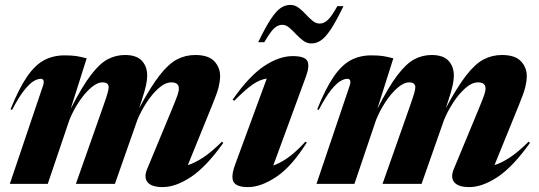

<svg xmlns="http://www.w3.org/2000/svg" viewBox="-20 -749 2194 782"><path d="M889.5 -167Q820 -69.5 757.8 -28.2Q695.5 13 642.5 13Q597 13 581 -7Q565 -27 579.5 -61L679.5 -302Q697 -344.5 702.8 -361.2Q708.5 -378 708.5 -388.5Q708.5 -413.5 678 -413.5Q652.5 -413.5 625.5 -389.2Q598.5 -365 575.8 -329.5Q553 -294 539.5 -260.5L448 0H289L399.5 -313.5Q413.5 -353.5 418 -369.2Q422.5 -385 422.5 -393.5Q422.5 -413.5 397.5 -413.5Q375.5 -413.5 349.5 -390.8Q323.5 -368 300.5 -332.8Q277.5 -297.5 262.5 -260L174.5 0H20L155 -399.5Q159.5 -412 157.5 -420Q155.5 -428 145.5 -428Q133.5 -428 117.5 -418.8Q101.5 -409.5 79.5 -382.5Q57.5 -355.5 29 -301L23 -304Q57 -388.5 89.8 -436.2Q122.5 -484 159.5 -503.8Q196.5 -523.5 243 -523.5Q271.5 -523.5 289.8 -520.8Q308 -518 333 -511.5L268 -306Q314 -396 350 -443.2Q386 -490.5 419 -507.8Q452 -525 489 -525Q536 -525 557.8 -501.5Q579.5 -478 579.5 -441.5Q579.5 -424.5 575 -403Q570.5 -381.5 557.5 -341L546.5 -308Q593.5 -395.5 630.2 -442.5Q667 -489.5 701.2 -507.2Q735.5 -525 775.5 -525Q828.5 -525 852.5 -499.8Q876.5 -474.5 876.5 -439Q876.5 -420 870.8 -395.5Q865 -371 844 -320L745 -76.5Q771.5 -84.5 805.5 -106.2Q839.5 -128 884 -172Z M938 -79.5 1066.5 -429Q1039.5 -425.5 1010 -405.5Q980.5 -385.5 934 -338.5L927.5 -343Q994 -438.5 1055.2 -479.5Q1116.5 -520.5 1172.5 -520.5Q1221.5 -520.5 1231.8 -500.5Q1242 -480.5 1226 -437L1093 -75Q1118 -83 1150.2 -105Q1182.5 -127 1224 -172L1229.5 -168.5Q1168 -70.5 1105.5 -28.8Q1043 13 990.5 13Q943 13 931.2 -8.2Q919.5 -29.5 938 -79.5ZM1379 -724Q1348.5 -661 1326.5 -628.2Q1304.5 -595.5 1286.2 -583.8Q1268 -572 1248.5 -572Q1230 -572 1214.8 -583.5Q1199.5 -595 1185.5 -610Q1171.5 -625 1158 -636.5Q1144.5 -648 1129.5 -648Q1112.5 -648 1097 -634Q1081.5 -620 1056.5 -577H1031.5Q1062 -640 1084 -672.8Q1106 -705.5 1124.2 -717.2Q1142.5 -729 1162.5 -729Q1181 -729 1196.2 -717.5Q1211.5 -706 1225.2 -691Q1239 -676 1252.8 -664.5Q1266.5 -653 1282 -653Q1299 -653 1314.5 -667Q1330 -681 1354 -724Z M2138.5 -167Q2069 -69.5 2006.8 -28.2Q1944.5 13 1891.5 13Q1846 13 1830 -7Q1814 -27 1828.5 -61L1928.5 -302Q1946 -344.5 1951.8 -361.2Q1957.5 -378 1957.5 -388.5Q1957.5 -413.5 1927 -413.5Q1901.5 -413.5 1874.5 -389.2Q1847.5 -365 1824.8 -329.5Q1802 -294 1788.5 -260.5L1697 0H1538L1648.5 -313.5Q1662.5 -353.5 1667 -369.2Q1671.5 -385 1671.5 -393.5Q1671.5 -413.5 1646.5 -413.5Q1624.5 -413.5 1598.5 -390.8Q1572.5 -368 1549.5 -332.8Q1526.5 -297.5 1511.5 -260L1423.5 0H1269L1404 -399.5Q1408.5 -412 1406.5 -420Q1404.5 -428 1394.5 -428Q1382.5 -428 1366.5 -418.8Q1350.5 -409.5 1328.5 -382.5Q1306.5 -355.5 1278 -301L1272 -304Q1306 -388.5 1338.8 -436.2Q1371.5 -484 1408.5 -503.8Q1445.5 -523.5 1492 -523.5Q1520.5 -523.5 1538.8 -520.8Q1557 -518 1582 -511.5L1517 -306Q1563 -396 1599 -443.2Q1635 -490.5 1668 -507.8Q1701 -525 1738 -525Q1785 -525 1806.8 -501.5Q1828.5 -478 1828.5 -441.5Q1828.5 -424.5 1824 -403Q1819.5 -381.5 1806.5 -341L1795.5 -308Q1842.5 -395.5 1879.2 -442.5Q1916 -489.5 1950.2 -507.2Q1984.5 -525 2024.5 -525Q2077.5 -525 2101.5 -499.8Q2125.5 -474.5 2125.5 -439Q2125.5 -420 2119.8 -395.5Q2114 -371 2093 -320L1994 -76.5Q2020.5 -84.5 2054.5 -106.2Q2088.5 -128 2133 -172Z"/></svg>

Font: Newsreader Display
Style: Bold Italic
Weight: 700
Italic angle: -17°
Designer: Hugues Gentile
Foundry: Production Type
Version: Version 1.001